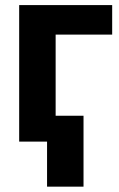

<svg xmlns="http://www.w3.org/2000/svg" viewBox="-20 -548 459 743"><path d="M414.1 -528.3H54.2V0H162.1V174.3H303.2V-100.1H195.3V-414.1H414.1Z"/></svg>

Font: Roboto
Style: Bold
Weight: 700
Designer: Google
Version: Version 2.137; 2017